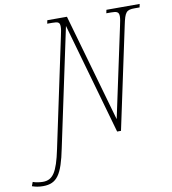

<svg xmlns="http://www.w3.org/2000/svg" viewBox="-229 -800 1008 1126"><g transform="rotate(-10 275.0 -237.0)"><path d="M-64 240C19 240 51 193 82 40L231 -662L419 0H442L571 -606C587 -683 596 -694 646 -694H675L679 -714H481L477 -694H506C539 -694 552 -689 552 -663C552 -650 549 -632 543 -606L429 -72L246 -714H129L125 -694H154C191 -694 200 -689 200 -663C200 -650 197 -632 191 -606L54 40C26 175 -2 215 -61 215C-78 215 -106 211 -120 205L-129 229C-109 236 -89 240 -64 240Z"/></g></svg>

Font: Noto Serif Condensed Thin
Style: Italic
Weight: 100
Width: 3
Italic angle: -12°
Designer: Monotype Design Team
Foundry: Monotype Imaging Inc.
Version: Version 2.013